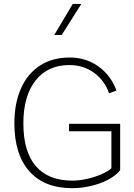

<svg xmlns="http://www.w3.org/2000/svg" viewBox="-20 -958 688 983"><path d="M352.5 -938H396.5L295.9 -778.8H257.8ZM333.5 -324.2H595.2V-86.4Q572.3 -58.1 532.7 -37.6Q493.2 -17.1 445.6 -5.9Q397.9 5.4 349.6 5.4Q207 5.4 130.4 -80.8Q53.7 -167 53.7 -326.2Q53.7 -430.7 87.9 -506.3Q122.1 -582 185.5 -622.8Q249 -663.6 336.9 -663.6Q419.4 -663.6 483.4 -618.2Q547.4 -572.8 576.2 -494.6L538.6 -480.5Q514.6 -547.4 460.4 -586.2Q406.2 -625 335.4 -625Q224.6 -625 162.1 -545.9Q99.6 -466.8 99.6 -326.2Q99.6 -182.1 163.3 -107.7Q227.1 -33.2 350.6 -33.2Q385.7 -33.2 424.8 -42Q463.9 -50.8 497.8 -65.2Q531.7 -79.6 550.3 -96.2V-286.1H333.5Z"/></svg>

Font: Estedad-FD ExtraLight
Style: Regular
Weight: 200
Designer: Amin Abedi
Version: Version 7.3